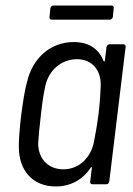

<svg xmlns="http://www.w3.org/2000/svg" viewBox="-20 -666 481 694"><path d="M383 -646H173C168 -646 163 -642 162 -636L159 -605C158 -599 161 -595 167 -595H377C382 -595 387 -599 388 -605L391 -636C392 -642 389 -646 383 -646ZM365 -496 359 -447C359 -443 356 -443 354 -446C337 -490 300 -514 247 -514C161 -514 98 -455 78 -371C69 -340 63 -296 57 -253C52 -210 48 -168 48 -138C47 -51 97 8 182 8C234 8 279 -16 308 -60C309 -63 312 -63 312 -59L306 -10C305 -4 308 0 314 0H364C370 0 374 -4 375 -10L434 -496C435 -502 432 -506 426 -506H376C371 -506 366 -502 365 -496ZM319 -150C307 -96 266 -54 209 -54C153 -54 117 -94 118 -150C120 -177 122 -201 128 -253C134 -305 138 -329 144 -356C156 -411 201 -452 258 -452C314 -452 346 -411 344 -356C343 -329 342 -305 336 -252C329 -201 324 -177 319 -150Z"/></svg>

Font: Barlow Semi Condensed
Style: Italic
Weight: 400
Width: 4
Italic angle: -7°
Designer: Jeremy Tribby
Foundry: Tribby Type
Version: Version 1.422;hotconv 1.0.109;makeotfexe 2.5.65596